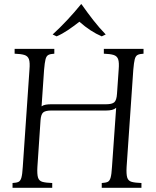

<svg xmlns="http://www.w3.org/2000/svg" viewBox="-20 -899 747 919"><path d="M40 0V-23Q59 -24 68.5 -28.5Q78 -33 82.5 -49Q87 -65 89 -100L121 -565Q124 -600 118.5 -615.5Q113 -631 96.5 -636Q80 -641 50 -642V-665H240V-642Q221 -641 211.5 -636Q202 -631 198 -615.5Q194 -600 191 -565L179 -390Q187 -396 199 -398Q211 -400 226 -400H488Q516 -400 527 -409.5Q538 -419 540 -450L548 -565Q551 -600 545.5 -615.5Q540 -631 523.5 -636Q507 -641 477 -642V-665H667V-642Q648 -641 638.5 -636Q629 -631 625 -615.5Q621 -600 618 -565L586 -100Q584 -65 589 -49Q594 -33 610.5 -28.5Q627 -24 657 -23V0H467V-23Q486 -24 495.5 -28.5Q505 -33 509.5 -49Q514 -65 516 -100L536 -383Q528 -376 516 -373Q504 -370 488 -370H226Q198 -370 187 -361Q176 -352 174 -323L159 -100Q157 -65 162 -49Q167 -33 183.5 -28.5Q200 -24 230 -23V0ZM467 -725Q413 -748 360 -795Q332 -773 304.5 -754.5Q277 -736 251 -725L232 -734Q303 -799 368 -879H370Q398 -839 426.5 -802.5Q455 -766 486 -734Z"/></svg>

Font: Bona Nova SC
Style: Italic
Weight: 400
Italic angle: -4°
Designer: Mateusz Machalski
Foundry: Capitalics
Version: Version 4.001; ttfautohint (v1.8.4.7-5d5b)